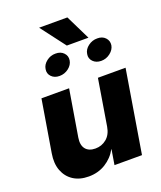

<svg xmlns="http://www.w3.org/2000/svg" viewBox="-164 -1014 947 1128"><g transform="rotate(-20 309.0 -449.5)"><path d="M394.5 -227.1 441.9 -515.6H614.7L529.8 0H357.9L373.5 -94.7H372.6Q346.2 -46.4 299.8 -17.6Q253.4 11.2 194.3 11.2Q137.7 11.2 98.6 -14.2Q59.6 -39.6 42.2 -85.2Q24.9 -130.9 35.2 -191.4L88.9 -515.6H261.7L213.4 -224.6Q206.1 -179.7 225.8 -154.8Q245.6 -129.9 287.1 -129.9Q326.7 -129.9 356.7 -154.8Q386.7 -179.7 394.5 -227.1ZM394.5 -910.2 470.2 -755.9H335L217.8 -910.2ZM430.2 -668Q434.1 -696.3 460 -715.6Q485.8 -734.9 517.1 -734.4Q548.3 -734.9 566.9 -715.3Q585.4 -695.8 581.5 -668Q576.7 -641.1 551.5 -621.6Q526.4 -602.1 495.1 -602.1Q463.4 -602.1 444.3 -621.6Q425.3 -641.1 430.2 -668ZM170.4 -668.5Q174.3 -695.8 199.5 -715.3Q224.6 -734.9 255.9 -734.4Q287.6 -734.9 306.4 -715.3Q325.2 -695.8 320.8 -668.5Q316.4 -641.1 291.3 -621.8Q266.1 -602.5 234.4 -602.5Q203.1 -602.5 184.3 -621.8Q165.5 -641.1 170.4 -668.5Z"/></g></svg>

Font: Inter Display Extra Bold
Style: Italic
Weight: 800
Italic angle: -9.39999°
Designer: Rasmus Andersson
Foundry: rsms
Version: Version 4.000;git-4fc901f